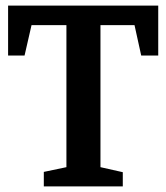

<svg xmlns="http://www.w3.org/2000/svg" viewBox="-20 -668 595 688"><path d="M137 0V-52L218 -69V-578H93L68 -469H9V-648H547V-469H486L462 -578H340V-69L420 -51V0Z"/></svg>

Font: Faustina Light SemiBold
Style: Regular
Weight: 600
Version: Version 1.200